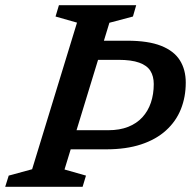

<svg xmlns="http://www.w3.org/2000/svg" viewBox="-42 -718 746 738"><path d="M374.5 -217.5Q418 -217.5 450.8 -230.5Q483.5 -243.5 505.2 -267.2Q527 -291 538 -323.5Q549 -356 549 -395Q549 -425 536 -445.8Q523 -466.5 493 -477.2Q463 -488 413 -488H252.5L271.5 -561.5H447.5Q527.5 -561.5 577 -542Q626.5 -522.5 649.2 -486.5Q672 -450.5 672 -400.5Q672 -345 653.2 -298.2Q634.5 -251.5 596.2 -216.8Q558 -182 500.5 -163Q443 -144 366 -144H142.5L169.5 -217.5ZM254 -631 171.5 -654.5 184.5 -698H481.5L469 -654.5L378.5 -630.5L206 -66.5L288.5 -43L275.5 0H-22L-8.5 -43L81.5 -67.5Z"/></svg>

Font: Newsreader 9pt Medium
Style: Italic
Weight: 500
Italic angle: -17°
Designer: Hugues Gentile
Foundry: Production Type
Version: Version 1.003